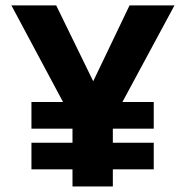

<svg xmlns="http://www.w3.org/2000/svg" viewBox="-20 -670 668 690"><path d="M93 -157H240.5V-207.5H93V-303.5H206.5L21 -650.5H182L315 -378L445.5 -650.5H607L420 -303.5H532.5V-207.5H385.5V-157H532.5V-61.5H385.5V0H240.5V-61.5H93Z"/></svg>

Font: Overused Grotesk
Style: Bold
Weight: 710
Version: Version 0.004